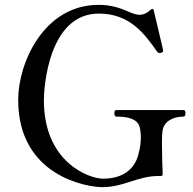

<svg xmlns="http://www.w3.org/2000/svg" viewBox="-20 -759 795 792"><path d="M401 13C492 13 547 -33 633 -33C636 -33 639 -33 642 -33C648 -33 651 -35 651 -41C650 -63 648 -125 648 -170C648 -192 649 -210 650 -217C655 -258 693 -278 737 -278C743 -278 745 -284 745 -292C745 -300 743 -305 737 -305H460C453 -305 452 -300 452 -292C452 -284 453 -278 460 -278C550 -278 556 -243 559 -220C560 -211 561 -202 561 -192C561 -171 558 -148 551 -123C540 -76 502 -22 405 -22C347 -22 161 -90 161 -345C161 -398 180 -703 388 -703C517 -703 578 -617 628 -546C631 -542 636 -540 639 -540C641 -540 643 -540 646 -542C651 -544 653 -545 653 -549C653 -551 652 -555 651 -560C648 -572 623 -682 614 -717C612 -723 608 -724 603 -720C586 -704 571 -698 555 -698C544 -698 531 -702 517 -708C476 -726 440 -739 387 -739C161 -739 55 -500 55 -347C55 -31 342 13 401 13Z"/></svg>

Font: Shippori Mincho OTF Medium
Style: Regular
Weight: 500
Designer: FONTDASU
Foundry: FONTDASU / Google Inc. / but / Adobe
Version: Version 3.300;hotconv 1.0.109;makeotfexe 2.5.65596